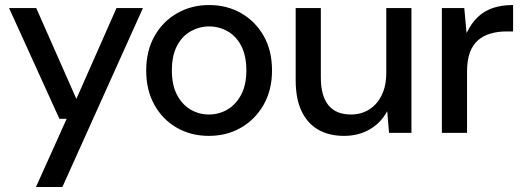

<svg xmlns="http://www.w3.org/2000/svg" viewBox="-20 -528 2078 763"><path d="M123 215 245 -56H216L16 -496H124L283 -136H284L443 -496H548L228 215Z M810 12Q739 12 682.5 -20.5Q626 -53 593.5 -111.5Q561 -170 561 -248Q561 -326 594 -384.5Q627 -443 684 -475.5Q741 -508 811 -508Q882 -508 938.5 -475.5Q995 -443 1028 -385Q1061 -327 1061 -248Q1061 -170 1027.5 -111.5Q994 -53 937.5 -20.5Q881 12 810 12ZM810 -73Q850 -73 883.5 -92.5Q917 -112 938 -151Q959 -190 959 -248Q959 -307 938.5 -346Q918 -385 884 -404Q850 -423 811 -423Q773 -423 738.5 -404Q704 -385 683.5 -346Q663 -307 663 -248Q663 -190 683.5 -151Q704 -112 737.5 -92.5Q771 -73 810 -73Z M1347 12Q1288 12 1245 -12.5Q1202 -37 1178.5 -86Q1155 -135 1155 -210V-496H1255V-220Q1255 -147 1285 -110Q1315 -73 1375 -73Q1415 -73 1446.5 -92.5Q1478 -112 1496.5 -149Q1515 -186 1515 -239V-496H1615V0H1526L1519 -85H1518Q1494 -40 1449.5 -14Q1405 12 1347 12Z M1736 0V-496H1825L1834 -398H1835Q1853 -436 1879 -460.5Q1905 -485 1939.5 -496.5Q1974 -508 2019 -508V-403H1992Q1958 -403 1929 -394.5Q1900 -386 1879 -367.5Q1858 -349 1847 -318.5Q1836 -288 1836 -243V0Z"/></svg>

Font: DM Sans 28pt Medium
Style: Regular
Weight: 500
Version: Version 4.004;gftools[0.9.30]